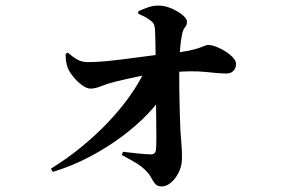

<svg xmlns="http://www.w3.org/2000/svg" viewBox="-20 -613 1040 687"><path d="M419.6 -69.9Q448.9 -66.4 474.6 -63.8Q500.4 -61.2 520 -60.6Q536.2 -60.1 538.2 -78.2Q539.5 -91.7 539.5 -122.8Q539.5 -153.9 538.8 -196.7Q538.2 -239.5 537.7 -288.5Q537.2 -337.4 537.2 -386.4Q537.2 -394.8 536.8 -416.2Q536.5 -437.7 536 -462.7Q535.5 -487.6 534.8 -505.6Q534 -518 531 -525.3Q527.9 -532.6 519.4 -538.8Q507.9 -547.9 497.4 -553.3Q486.9 -558.7 475.1 -563.4L474.6 -572.3Q487.5 -578.7 506.9 -585.8Q526.2 -593 545.6 -593Q570.6 -593 594.4 -582.4Q618.2 -571.9 633.6 -558.8Q649 -545.7 649 -535.8Q649 -522.8 641.8 -515Q634.6 -507.1 631.1 -488.5Q626.9 -465.9 624.8 -443.9Q622.7 -422 622 -405.6Q621.3 -391.5 621.3 -360.3Q621.3 -329 621.6 -290Q622 -251 623.2 -212.9Q624.5 -174.7 625.5 -146.6Q626.7 -126.9 629 -100.9Q631.2 -75 631.2 -47.1Q631.2 -20.7 620.1 2.4Q609 25.6 592.4 39.8Q575.8 54.1 559 54.1Q542.7 54.1 534.9 44.5Q527.1 34.9 520 21.2Q512.8 7.5 499.3 -5.1Q483.3 -20.3 463.3 -32Q443.3 -43.8 416.3 -58.1ZM214.8 -420.7 223.2 -424.7Q239.9 -409.3 256.4 -400Q272.8 -390.7 295.1 -390.7Q322.2 -390.7 358.3 -394Q394.5 -397.4 434.2 -402.6Q473.9 -407.8 512.3 -412.9Q550.6 -418 582.8 -421Q625 -425.6 650.9 -430.8Q676.8 -436 691.1 -441Q705.5 -446 712.7 -449.1Q719.9 -452.1 723.9 -452.1Q737.1 -452.1 754.3 -445.5Q771.5 -438.8 787.7 -428.4Q803.9 -417.9 814.2 -406.3Q824.6 -394.7 824.6 -384.5Q824.6 -369.5 815.4 -359.7Q806.1 -350 790.1 -350Q765 -350 716.4 -355.5Q667.7 -361 581 -353.7Q522.2 -349.5 475 -339.4Q427.9 -329.4 393.1 -320.9Q364.7 -314 342.4 -304.9Q320.2 -295.9 304.6 -295.9Q289.5 -295.9 271.8 -309.5Q254 -323.1 240.2 -340.9Q226.5 -358.8 222 -371.1Q218.3 -382.8 216.5 -393.6Q214.8 -404.4 214.8 -420.7ZM169.1 2.1 162 -9.3Q222 -46.6 274 -89.4Q325.9 -132.2 369 -177.9Q412.1 -223.6 444.9 -270.1Q477.8 -316.6 498.8 -361.4L576.5 -366.7L576 -290.2Q549.9 -248.7 509.1 -205.9Q468.2 -163.2 415.6 -124Q362.9 -84.7 300.7 -52Q238.5 -19.2 169.1 2.1Z"/></svg>

Font: Source Han Serif JP VF
Style: Regular
Weight: 250
Designer: Ryoko NISHIZUKA 西塚涼子 (kana & ideographs); Frank Grießhammer (Latin, Greek & Cyrillic); Wenlong ZHANG 张文龙 (bopomofo); San
Foundry: Adobe
Version: Version 2.001;hotconv 1.1.0;makeotfexe 2.6.0